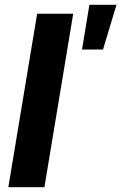

<svg xmlns="http://www.w3.org/2000/svg" viewBox="-20 -785 508 805"><path d="M286.9 -727.3 166.2 0H14.9L135.7 -727.3ZM323.9 -577.4 354.8 -764.9H468.4L411.9 -577.4Z"/></svg>

Font: Karasuma Gothic
Style: Bold Italic
Weight: 700
Italic angle: 9.39998°
Designer: Rasmus Andersson / Ryoko Nishizuka
Foundry: Genbu
Version: Version 1.00